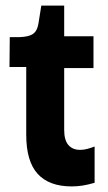

<svg xmlns="http://www.w3.org/2000/svg" viewBox="-20 -657 386 688"><path d="M237 11Q156 11 115 -34Q74 -79 74 -174V-417H14L15 -524H50Q84 -525 99 -536Q114 -547 118 -574L128 -637H210V-527H315V-413H210V-191Q210 -155 225 -137.5Q240 -120 267 -120Q280 -120 293 -123.5Q306 -127 319 -132V-2Q295 5 275.5 8Q256 11 237 11Z"/></svg>

Font: Bricolage Grotesque 24pt SemiCondensed
Style: Bold
Weight: 700
Width: 4
Designer: Mathieu Triay
Foundry: Atelier Triay
Version: Version 1.001;gftools[0.9.33.dev8+g029e19f]